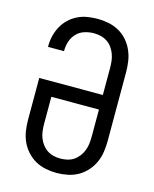

<svg xmlns="http://www.w3.org/2000/svg" viewBox="-113 -819 726 904"><g transform="rotate(15 250.0 -367.5)"><path d="M250 8Q223 8 196 2.5Q169 -3 146 -16Q123 -29 104.5 -49.5Q86 -70 75 -94.5Q64 -119 60 -146Q56 -173 56 -200V-403H366V-535Q366 -552 364 -569Q362 -586 356 -602Q350 -618 340 -632Q330 -646 315.5 -655.5Q301 -665 284.5 -669Q268 -673 251 -673Q228 -673 205.5 -666Q183 -659 167 -642.5Q151 -626 143.5 -603.5Q136 -581 136 -558V-555H58V-560Q58 -585 64 -609.5Q70 -634 82 -656Q94 -678 112.5 -695.5Q131 -713 153.5 -724Q176 -735 201 -739Q226 -743 251 -743Q278 -743 304.5 -737.5Q331 -732 354.5 -719Q378 -706 396 -685.5Q414 -665 425 -640Q436 -615 440 -588.5Q444 -562 444 -535V-200Q444 -173 440 -146Q436 -119 425 -94.5Q414 -70 395.5 -49.5Q377 -29 354 -16Q331 -3 304 2.5Q277 8 250 8ZM250 -62Q267 -62 284 -66Q301 -70 315 -79.5Q329 -89 339.5 -103Q350 -117 356 -133Q362 -149 364 -166Q366 -183 366 -200V-332H134V-200Q134 -183 136 -166Q138 -149 144 -133Q150 -117 160.5 -103Q171 -89 185 -79.5Q199 -70 216 -66Q233 -62 250 -62Z"/></g></svg>

Font: Iosevka Term
Style: Regular
Weight: 400
Monospace: yes
Designer: Belleve Invis
Foundry: Belleve Invis
Version: Version 30.0.1